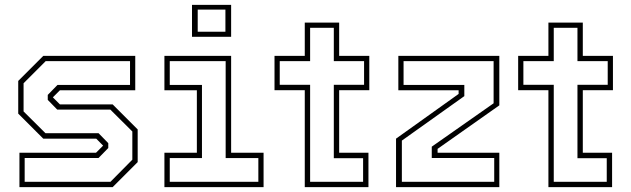

<svg xmlns="http://www.w3.org/2000/svg" viewBox="-20 -770 2597 790"><path d="M60 0V-141.5H375L405.5 -172V-169.5L376 -199.5H158L55 -302.5V-437L158 -540H536.5V-398.5H226.5L196 -368V-371L226.5 -340.5H443.5L546.5 -237.5V-103L443.5 0ZM81.5 -22H434.5L524.5 -113V-229L434 -319H215.5L176.5 -359V-379.5L216.5 -420.5H515V-518.5H168L77 -427.5V-311.5L167 -222H385.5L425.5 -181V-161L385.5 -120H81.5Z M770 -618.5V-750H931V-618.5ZM793.5 -639.5H907.5V-730.5H793.5ZM656.5 0V-141.5H790V-398.5H656.5V-540H931V-141.5H1064.5V0ZM678.5 -22H1043V-119.5H908.5V-518.5H678.5V-420.5H811V-119.5H678.5Z M1234 0V-399H1109.5V-540H1234V-677H1375.5V-540H1499.5V-399H1375.5V-141.5H1496V0ZM1256 -22H1474V-119H1353.5V-421H1478V-518.5H1353.5V-655.5H1256V-518.5H1131V-421H1256Z M1633.5 -22H2013.5V-120H1756.5V-166.5L2011 -345V-518.5H1640.5V-420.5H1890.5V-374.5L1633.5 -191.5ZM1609.5 0V-199.5L1867 -383.5V-398.5H1619V-540H2034.5V-336.5L1780.5 -157.5V-141.5H2034.5V0Z M2236.5 0V-399H2112V-540H2236.5V-677H2378V-540H2502V-399H2378V-141.5H2498.5V0ZM2258.5 -22H2476.5V-119H2356V-421H2480.5V-518.5H2356V-655.5H2258.5V-518.5H2133.5V-421H2258.5Z"/></svg>

Font: Tourney Thin ExtraLight
Style: Regular
Weight: 250
Version: Version 1.015